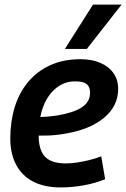

<svg xmlns="http://www.w3.org/2000/svg" viewBox="-20 -810 552 840"><path d="M127 -299Q151 -297 178 -299Q205 -301 231 -305Q299 -316 336.5 -339.5Q374 -363 374 -404Q374 -430 359.5 -442Q345 -454 311 -454Q264 -455 226.5 -425.5Q189 -396 169 -343Q149 -290 149 -218Q149 -175 161.5 -147.5Q174 -120 200.5 -107.5Q227 -95 268 -95Q289 -95 313.5 -98.5Q338 -102 366 -108.5Q394 -115 423 -126L440 -26Q396 -8 345.5 1Q295 10 246 10Q175 10 126 -15Q77 -40 51 -88.5Q25 -137 25 -204Q25 -278 44.5 -341.5Q64 -405 103.5 -452Q143 -499 200.5 -525Q258 -551 333 -551Q382 -551 419 -535Q456 -519 476.5 -490Q497 -461 497 -421Q497 -346 435 -294.5Q373 -243 264 -225Q224 -218 187.5 -217Q151 -216 119 -218ZM264 -596 387 -790H512L360 -596Z"/></svg>

Font: Georama ExtraCondensed Thin SemiBold
Style: Italic
Weight: 600
Italic angle: -9°
Version: Version 1.001